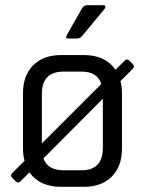

<svg xmlns="http://www.w3.org/2000/svg" viewBox="-20 -723 561 743"><path d="M452 -362V-148Q452 -79 412.5 -39.5Q373 0 304 0H217Q133 0 94 -56L60 -22Q49 -12 40 -22L28 -34Q18 -44 28 -54L75 -101Q69 -122 69 -148V-362Q69 -431 108.5 -470.5Q148 -510 217 -510H304Q388 -510 427 -453L461 -487Q471 -498 481 -488L493 -476Q503 -466 493 -456L446 -409Q452 -388 452 -362ZM142 -359V-168L372 -398Q357 -446 295 -446H226Q142 -446 142 -359ZM378 -151V-341L148 -110Q165 -64 226 -64H295Q378 -64 378 -151ZM278 -574H245Q231 -574 239 -588L297 -690Q304 -703 319 -703H378Q385 -703 387 -699Q389 -695 385 -689L298 -584Q290 -574 278 -574Z"/></svg>

Font: Rajdhani Medium
Style: Regular
Weight: 500
Designer: Satya Rajpurohit, Jyotish Sonowal
Foundry: Indian Type Foundry
Version: Version 1.201 February 1, 2022